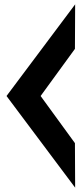

<svg xmlns="http://www.w3.org/2000/svg" viewBox="-20 -872 386 884"><path d="M10 -430 326 -8 325 -213 167 -430 325 -647 326 -852Z"/></svg>

Font: Ny Stormning
Style: Hf
Weight: 700
Designer: Robert Jablonski, Mew Too
Foundry: Cannot Into Space Fonts
Version: Version 0.90